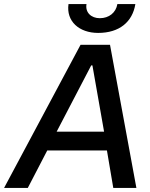

<svg xmlns="http://www.w3.org/2000/svg" viewBox="-65 -919 734 939"><path d="M-45 0H71L166 -183H458L489 0H602L473 -700H329ZM415 -758C519 -758 583 -812 597 -899H509C502 -857 468 -830 423 -830C381 -830 351 -858 358 -899H270C258 -815 322 -758 415 -758ZM212 -275 381 -599H387L444 -275Z"/></svg>

Font: Fixel Display 20240404 Medium
Style: Italic
Weight: 500
Italic angle: -10°
Designer: AlfaBravo + MacPaw
Foundry: Kyrylo Tkachov, Marchela Mozhyna, Serhii Makarenko, Maria Weinstein, Zakhar Kryvoshyya
Version: Version 1.211;Glyphs 3.2 (3225)